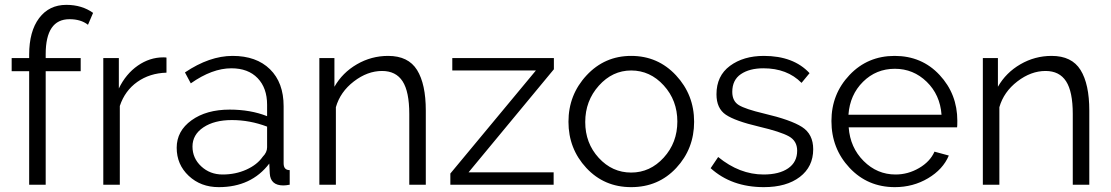

<svg xmlns="http://www.w3.org/2000/svg" viewBox="-20 -760 4572 790"><path d="M168 0H100V-467H28V-521H100V-535Q100 -631 141 -685.5Q182 -740 253 -740Q317 -740 363 -707L342 -658Q313 -681 266 -681Q168 -681 168 -537V-521H312V-467H168Z M665 -523V-461Q596 -459 545 -423Q494 -387 473 -324V0H405V-521H469V-396Q498 -456 547 -490Q596 -524 652 -524Q662 -524 665 -523Z M880 10Q806 10 756.5 -36.5Q707 -83 707 -152Q707 -221 768 -265Q829 -309 925 -309Q1011 -309 1079 -282V-329Q1079 -398 1040 -438.5Q1001 -479 932 -479Q853 -479 765 -417L741 -462Q842 -530 937 -530Q1035 -530 1091 -475Q1147 -420 1147 -323V-88Q1147 -60 1172 -60V0Q1156 3 1146 3Q1093 3 1090 -46L1088 -87Q1014 10 880 10ZM896 -42Q949 -42 993.5 -62Q1038 -82 1061 -115Q1079 -133 1079 -154V-239Q1008 -266 934 -266Q862 -266 817 -236Q772 -206 772 -157Q772 -109 808 -75.5Q844 -42 896 -42Z M1732 -305V0H1664V-291Q1664 -383 1636.5 -425.5Q1609 -468 1552 -468Q1492 -468 1436 -425Q1380 -382 1362 -319V0H1294V-521H1356V-403Q1389 -461 1448.5 -495.5Q1508 -530 1577 -530Q1660 -530 1696 -472Q1732 -414 1732 -305Z M1833 0V-46L2185 -470H1841V-521H2259V-475L1908 -51H2258V0Z M2577 10Q2466 10 2392.5 -69Q2319 -148 2319 -259Q2319 -370 2393.5 -450Q2468 -530 2577 -530Q2687 -530 2761.5 -450Q2836 -370 2836 -259Q2836 -148 2762.5 -69Q2689 10 2577 10ZM2577 -470Q2500 -470 2444 -407.5Q2388 -345 2388 -258Q2388 -171 2443.5 -110.5Q2499 -50 2577 -50Q2655 -50 2711 -111.5Q2767 -173 2767 -260Q2767 -347 2711 -408.5Q2655 -470 2577 -470Z M3123 10Q2990 10 2904 -68L2935 -114Q3023 -42 3122 -42Q3186 -42 3223 -67.5Q3260 -93 3260 -140Q3260 -180 3226 -199Q3192 -218 3103 -239Q3005 -262 2966.5 -288Q2928 -314 2928 -372Q2928 -448 2983.5 -489Q3039 -530 3123 -530Q3245 -530 3311 -459L3278 -419Q3219 -479 3121 -479Q3064 -479 3028.5 -455Q2993 -431 2993 -382Q2993 -344 3020 -327.5Q3047 -311 3123 -293Q3234 -267 3280 -237.5Q3326 -208 3326 -146Q3326 -74 3271 -32Q3216 10 3123 10Z M3662 10Q3550 10 3475.5 -69.5Q3401 -149 3401 -262Q3401 -373 3475.5 -451.5Q3550 -530 3661 -530Q3773 -530 3846 -451.5Q3919 -373 3919 -263Q3919 -240 3918 -236H3472Q3478 -153 3533.5 -97.5Q3589 -42 3665 -42Q3716 -42 3761.5 -68.5Q3807 -95 3825 -136L3884 -120Q3860 -63 3798.5 -26.5Q3737 10 3662 10ZM3471 -288H3854Q3848 -370 3793 -423.5Q3738 -477 3662 -477Q3585 -477 3531 -423.5Q3477 -370 3471 -288Z M4462 -305V0H4394V-291Q4394 -383 4366.5 -425.5Q4339 -468 4282 -468Q4222 -468 4166 -425Q4110 -382 4092 -319V0H4024V-521H4086V-403Q4119 -461 4178.5 -495.5Q4238 -530 4307 -530Q4390 -530 4426 -472Q4462 -414 4462 -305Z"/></svg>

Font: Raleway
Style: Regular
Weight: 400
Designer: Matt McInerney, Pablo Impallari, Rodrigo Fuenzalida
Foundry: Matt McInerney, Pablo Impallari, Rodrigo Fuenzalida
Version: Version 1.000;PS 001.001;hotconv 1.0.56; ttfautohint (v1.5)